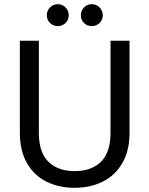

<svg xmlns="http://www.w3.org/2000/svg" viewBox="-20 -892 715 919"><path d="M166 -697V-256Q166 -163 211.5 -118Q257 -73 338 -73Q418 -73 463.5 -118Q509 -163 509 -256V-697H600V-257Q600 -170 565 -110.5Q530 -51 470.5 -22Q411 7 337 7Q263 7 203.5 -22Q144 -51 109.5 -110.5Q75 -170 75 -257V-697ZM204 -819Q204 -841 219.5 -856.5Q235 -872 257 -872Q278 -872 293.5 -856.5Q309 -841 309 -819Q309 -797 293.5 -782Q278 -767 257 -767Q235 -767 219.5 -782Q204 -797 204 -819ZM367 -819Q367 -841 382 -856.5Q397 -872 419 -872Q441 -872 456.5 -856.5Q472 -841 472 -819Q472 -797 456.5 -782Q441 -767 419 -767Q397 -767 382 -782Q367 -797 367 -819Z"/></svg>

Font: Poppins A&M
Style: Regular-A&M
Weight: 400
Designer: Ninad Kale (Devanagari), Jonny Pinhorn (Latin)
Foundry: Indian Type Foundry
Version: 4.004